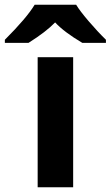

<svg xmlns="http://www.w3.org/2000/svg" viewBox="-80 -786 464 806"><path d="M227.1 0H78.1V-545.9H227.1ZM265.6 -606Q189 -651.4 151.4 -691.9Q113.3 -652.3 39.6 -606H-59.6V-619.1Q32.7 -711.4 65.4 -766.1H239.7Q254.9 -740.7 292.2 -697Q329.6 -653.3 364.7 -619.1V-606Z"/></svg>

Font: Zoram GWebM
Style: Bold
Weight: 700
Foundry: Ascender Corporation
Version: Version 1.000